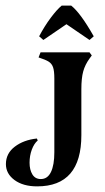

<svg xmlns="http://www.w3.org/2000/svg" viewBox="-20 -653 372 682"><path d="M1 -70Q1 -108 32.5 -132Q64 -156 111 -161L114 -154Q101 -143 93 -121.5Q85 -100 85 -75Q85 -50 95 -33.5Q105 -17 125 -17Q149 -17 161 -42Q173 -67 173 -112V-374Q173 -401 168.5 -414Q164 -427 153 -434Q142 -441 117 -449L124 -467H298L306 -456L298 -445Q282 -423 275.5 -399Q269 -375 269 -336V-173Q269 9 112 9Q62 9 31.5 -13.5Q1 -36 1 -70ZM298 -511 216 -567 134 -511 119 -524Q138 -560 160 -589.5Q182 -619 199 -633H233Q266 -607 313 -524Z"/></svg>

Font: Katibeh
Style: Regular
Weight: 400
Designer: Arabic design by Kourosh Beigpour, Latin design by Eduardo Tunni, engineering by Lasse Fister
Version: Version 1.000